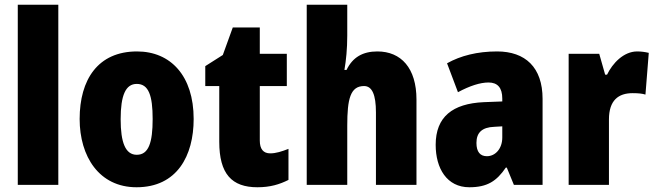

<svg xmlns="http://www.w3.org/2000/svg" viewBox="-20 -780 2766 810"><path d="M226 0V-760H55V0Z M797 -278C797 -460 700 -563 558 -563C393 -563 316 -444 316 -278C316 -120 398 10 556 10C727 10 797 -123 797 -278ZM489 -277C489 -378 510 -426 557 -426C607 -426 624 -377 624 -278C624 -178 607 -127 557 -127C509 -127 489 -179 489 -277Z M1120 -133C1091 -133 1076 -151 1076 -187V-417H1190V-553H1076V-664H962L920 -548L846 -501V-417H905V-182C905 -46 958 10 1066 10C1120 10 1159 -2 1197 -21V-152C1169 -141 1144 -133 1120 -133Z M1445 -630V-760H1274V0H1445V-250C1445 -363 1458 -417 1516 -417C1550 -417 1566 -380 1566 -306V0H1737V-360C1737 -493 1672 -563 1572 -563C1511 -563 1468 -539 1442 -485H1433C1440 -525 1445 -574 1445 -630Z M2077 -563C1994 -563 1923 -545 1866 -513L1912 -391C1962 -418 2006 -432 2041 -432C2079 -432 2099 -410 2099 -364V-352L2021 -349C1889 -343 1818 -287 1818 -169C1818 -70 1865 10 1960 10C2036 10 2075 -16 2114 -73H2118L2148 0H2269V-363C2269 -496 2196 -563 2077 -563ZM2065 -245 2099 -247V-200C2099 -153 2070 -121 2034 -121C2006 -121 1990 -139 1990 -177C1990 -220 2013 -243 2065 -245Z M2668 -563C2611 -563 2564 -513 2541 -465H2533L2508 -553H2379V0H2549V-276C2549 -357 2589 -387 2649 -387C2674 -387 2690 -385 2703 -381L2717 -557C2700 -561 2684 -563 2668 -563Z"/></svg>

Font: Noto Sans Sinhala Condensed Black
Style: Regular
Weight: 900
Width: 3
Designer: Jelle Bosma - Monotype Design Team
Foundry: Monotype Imaging Inc.
Version: Version 2.006